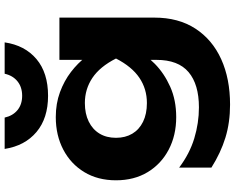

<svg xmlns="http://www.w3.org/2000/svg" viewBox="-114 -738 1032 845"><g transform="rotate(-90 402.5 -315.0)"><path d="M562 -143V-240L568 -263V-395L562 -416V-570H748V-152Q748 -46 699.5 28.5Q651 103 565 142Q479 181 365 181Q286 181 219.5 160.5Q153 140 88 99V-43Q149 3 216.5 23.5Q284 44 353 44Q454 44 508 -1.5Q562 -47 562 -143ZM310 -56Q230 -56 167 -89Q104 -122 68 -181.5Q32 -241 32 -321Q32 -401 68 -460.5Q104 -520 167 -553Q230 -586 310 -586Q370 -586 420 -567.5Q470 -549 509 -519Q548 -489 575 -453.5Q602 -418 616 -382.5Q630 -347 630 -319Q630 -282 608 -236.5Q586 -191 544.5 -150Q503 -109 444 -82.5Q385 -56 310 -56ZM372 -185Q434 -185 483 -218Q532 -251 568 -321Q532 -392 482.5 -425Q433 -458 372 -458Q325 -458 290.5 -441Q256 -424 237.5 -393.5Q219 -363 219 -321Q219 -280 237 -249.5Q255 -219 289.5 -202Q324 -185 372 -185ZM170 -811H308Q316 -775 341 -754.5Q366 -734 404 -734Q442 -734 467.5 -754.5Q493 -775 501 -811H639Q626 -722 565.5 -671Q505 -620 404 -620Q305 -620 244.5 -671Q184 -722 170 -811Z"/></g></svg>

Font: Unbounded SemiBold
Style: Regular
Weight: 600
Designer: Luke Prowse, Jean-Baptiste Morizot, Fátima Lázaro, Florian Runge
Foundry: NaN
Version: Version 1.700